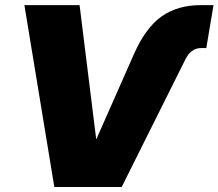

<svg xmlns="http://www.w3.org/2000/svg" viewBox="-20 -748 874 768"><path d="M515.6 -531.2Q562.5 -637.2 626.5 -682.4Q690.4 -727.5 783.2 -727.5H834L805.2 -555.7H783.7Q743.7 -555.7 720.7 -508.8L466.8 0H197.3L77.6 -727.5H298.3L364.7 -191.9H365.7Z"/></svg>

Font: Inter Display Black
Style: Italic
Weight: 900
Italic angle: -9.39999°
Designer: Rasmus Andersson
Foundry: rsms
Version: Version 4.000;git-a52131595